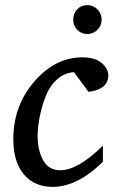

<svg xmlns="http://www.w3.org/2000/svg" viewBox="-20 -718 475 750"><path d="M403 -424Q403 -369 326 -359L269 -436Q231 -434 201.5 -406.5Q172 -379 157 -338.5Q142 -298 134.5 -259Q127 -220 127 -186Q127 -131 148.5 -92Q170 -53 216 -53Q284 -53 382 -149V-86Q282 12 186 12Q114 12 73 -37Q32 -86 32 -174Q32 -305 114 -399.5Q196 -494 301 -494Q351 -494 377 -472Q403 -450 403 -424ZM377 -641Q377 -618 360.5 -601.5Q344 -585 321 -585Q298 -585 282 -601.5Q266 -618 266 -641Q266 -665 281.5 -681.5Q297 -698 321 -698Q344 -698 360.5 -681.5Q377 -665 377 -641Z"/></svg>

Font: Veleka
Style: Italic
Weight: 400
Italic angle: -12°
Designer: Stefan Peev, Context Ltd, 2016; SIL International, 1997-2014.
Foundry: Stefan Peev, Context Ltd, 2016
Version: Version 1.000